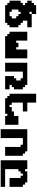

<svg xmlns="http://www.w3.org/2000/svg" viewBox="2168 -3082 1040 5415"><g transform="rotate(90 2687.5 -375.0)"><path d="M125 0H625V-62.5H687.5V-125H750V-375H687.5V-437.5H625V-500H562.5V-625H750V-750H375V-687.5H312.5V-750H375V-875H125V-812.5H62.5V-750H0V-625H62.5V-562.5H125V-500H62.5V-437.5H0V-125H62.5V-62.5H125ZM437.5 -125H312.5V-187.5H250V-375H312.5V-437.5H375V-375H437.5V-312.5H500V-187.5H437.5Z M1000 0H1625V-625H1375V-312.5H1312.5V-375H1187.5V-312.5H1125V-625H875V-125H937.5V-62.5H1000Z M2125 0H2500V-125H2375V-187.5H2437.5V-250H2500V-500H2437.5V-562.5H2375V-625H1750V0H2000V-500H2187.5V-437.5H2250V-312.5H2187.5V-250H2125Z M3250 0H3500V-375H3250V-250H3125V-187.5H3000V-125H2937.5V-187.5H2875V-500H3125V-625H2875V-875H2625V-125H2687.5V-62.5H2750V0H3187.5V-62.5H3250Z M3625 125H3875V-500H4062.5V-437.5H4125V0H4375V-500H4312.5V-562.5H4250V-625H3625Z M4500 125H5250V0H4750V-375H4812.5V-437.5H4875V-500H4937.5V-437.5H5000V-125H5250V-500H5187.5V-562.5H5125V-625H4812.5V-562.5H4750V-625H4500Z"/></g></svg>

Font: Faithful 32x
Style: Bold
Weight: 400
Foundry: Faithful Resource Pack
Version: Version 1.0; January 27, 2023